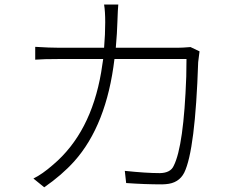

<svg xmlns="http://www.w3.org/2000/svg" viewBox="-20 -797 1040 833"><path d="M806.6 -592.8 845.7 -574.2Q841.8 -547.9 839.8 -527.3Q827.1 -145.5 779.3 -47.9Q755.9 -2 699.2 2Q691.4 2.9 683.6 2.9Q607.4 2.9 527.3 -2.9L521.5 -55.7Q614.3 -45.9 673.8 -45.9Q719.7 -46.9 733.4 -77.1Q777.3 -163.1 788.1 -464.8Q789.1 -507.8 789.1 -541H476.6Q442.4 -253.9 301.8 -96.7Q248 -37.1 171.9 15.6L125 -22.5Q163.1 -41 210 -82Q374 -220.7 418.9 -483.4Q423.8 -511.7 427.7 -541H239.3Q165 -541 132.8 -538.1V-593.8Q195.3 -589.8 238.3 -589.8H431.6Q436.5 -648.4 436.5 -700.2Q436.5 -748 431.6 -777.3H493.2Q491.2 -757.8 489.3 -701.2Q488.3 -658.2 482.4 -589.8H750Q770.5 -589.8 806.6 -592.8Z"/></svg>

Font: Taipei Sans TC Beta Light
Style: Regular
Weight: 300
Designer: JT Foundry
Foundry: JT Foundry
Version: Version 1.000